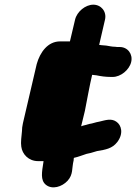

<svg xmlns="http://www.w3.org/2000/svg" viewBox="-20 -650 583 821"><path d="M301 -566 279 -473H237C184 -473 151 -426 137 -376L78 -123C75 -110 74 -99 74 -90C72 -68 68 -41 71 -23C75 9 102 39 143 39H166V41C159 86 152 120 176 140C203 162 245 149 269 123C294 95 286 72 295 35C295 32 295 28 296 25C315 21 334 13 350 8L368 4C378 1 386 -1 395 -4C432 -10 460 -15 481 -42C509 -78 500 -115 477 -130C455 -145 431 -136 405 -130C387 -127 377 -122 362 -120L344 -115C339 -114 332 -112 327 -110L343 -176C352 -221 363 -284 374 -330L392 -328C411 -324 431 -321 455 -321H462C496 -321 533 -351 541 -385C549 -419 526 -449 492 -449H485C482 -449 478 -449 473 -450C458 -450 449 -453 435 -455L412 -457C409 -458 406 -458 404 -458L429 -566C437 -600 413 -630 379 -630C345 -630 309 -600 301 -566Z"/></svg>

Font: Electronic
Style: SuThkIt
Weight: 900
Version: Version 1.011